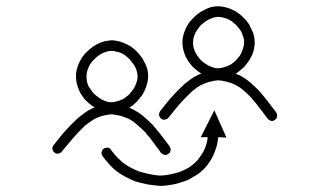

<svg xmlns="http://www.w3.org/2000/svg" viewBox="-20 -777 1040 618"><path d="M297.9 -423.8Q286.1 -429.7 276.4 -436.5Q265.6 -444.3 256.8 -453.1Q250 -460 245.1 -467.8Q239.3 -475.6 235.4 -484.4Q222.7 -511.7 224.6 -539.1Q227.5 -565.4 243.2 -590.8Q251 -602.5 260.7 -611.3Q270.5 -621.1 282.2 -628.9Q306.6 -643.6 324.2 -645.5Q340.8 -647.5 339.8 -647.5Q356.4 -646.5 371.1 -641.6Q385.7 -636.7 400.4 -627.9Q412.1 -620.1 420.9 -610.4Q430.7 -600.6 438.5 -588.9Q439.5 -586.9 448.2 -570.3Q457 -553.7 457 -530.3Q457 -528.3 456.1 -525.4Q456.1 -522.5 456.1 -519.5Q454.1 -506.8 449.2 -494.1Q444.3 -481.4 437.5 -470.7Q428.7 -459 419.9 -449.2Q410.2 -439.5 398.4 -431.6Q384.8 -423.8 370.1 -418.9Q355.5 -414.1 339.8 -414.1Q335 -414.1 330.1 -415Q325.2 -415 319.3 -416Q316.4 -417 313.5 -418Q310.5 -418.9 306.6 -419.9Q303.7 -420.9 301.8 -421.9Q299.8 -422.9 297.9 -423.8ZM339.8 -613.3Q329.1 -613.3 319.3 -609.4Q309.6 -606.4 300.8 -600.6Q292 -594.7 285.2 -587.9Q277.3 -581.1 271.5 -572.3Q260.7 -555.7 258.8 -537.1Q256.8 -518.6 264.6 -500Q268.6 -494.1 272.5 -488.3Q276.4 -482.4 281.2 -476.6Q289.1 -468.8 297.9 -462.9Q306.6 -456.1 317.4 -452.1Q319.3 -451.2 322.3 -451.2Q324.2 -450.2 326.2 -449.2Q340.8 -446.3 353.5 -450.2Q367.2 -453.1 378.9 -460Q387.7 -465.8 395.5 -472.7Q402.3 -480.5 408.2 -488.3Q415 -498 418.9 -509.8Q422.9 -520.5 422.9 -530.3Q422.9 -531.2 422.9 -532.2Q422.9 -533.2 422.9 -533.2Q421.9 -543 418.9 -552.7Q416 -561.5 410.2 -569.3Q404.3 -578.1 397.5 -585.9Q390.6 -592.8 381.8 -599.6Q368.2 -608.4 356.4 -610.4Q344.7 -613.3 339.8 -613.3ZM337.9 -443.4Q337.9 -443.4 337.9 -443.4Q338.9 -443.4 338.9 -443.4Q338.9 -443.4 338.9 -443.4Q338.9 -443.4 339.8 -443.4Q339.8 -443.4 339.8 -443.4Q339.8 -443.4 340.8 -443.4Q340.8 -443.4 340.8 -443.4Q340.8 -443.4 340.8 -443.4Q359.4 -440.4 376 -436.5Q392.6 -432.6 408.2 -424.8Q426.8 -415 442.4 -402.3Q457 -389.6 471.7 -375Q495.1 -346.7 495.1 -346.7Q495.1 -346.7 526.4 -305.7Q527.3 -303.7 528.3 -300.8Q529.3 -297.9 529.3 -295.9Q529.3 -293 528.3 -290Q527.3 -287.1 526.4 -285.2Q524.4 -283.2 522.5 -282.2Q519.5 -280.3 517.6 -279.3Q514.6 -278.3 511.7 -278.3Q509.8 -278.3 506.8 -279.3Q504.9 -280.3 502 -282.2Q500 -283.2 498 -285.2Q490.2 -296.9 481.4 -307.6Q473.6 -319.3 464.8 -330.1Q460 -335.9 456.1 -340.8Q451.2 -345.7 447.3 -351.6Q434.6 -364.3 421.9 -375Q409.2 -386.7 394.5 -394.5Q380.9 -400.4 367.2 -404.3Q353.5 -407.2 338.9 -409.2Q327.1 -408.2 314.5 -405.3Q302.7 -402.3 291 -397.5Q281.2 -392.6 272.5 -386.7Q262.7 -379.9 253.9 -373Q233.4 -353.5 214.8 -332Q197.3 -311.5 178.7 -289.1Q177.7 -287.1 174.8 -285.2Q172.9 -284.2 169.9 -283.2Q168 -282.2 165 -282.2Q162.1 -282.2 160.2 -283.2Q157.2 -284.2 155.3 -286.1Q153.3 -288.1 151.4 -290Q150.4 -292 149.4 -294.9Q148.4 -296.9 148.4 -299.8Q148.4 -302.7 149.4 -304.7Q150.4 -307.6 152.3 -309.6Q160.2 -319.3 168 -329.1Q175.8 -338.9 183.6 -348.6Q195.3 -361.3 207 -374Q218.8 -385.7 231.4 -397.5Q242.2 -406.2 252.9 -414.1Q263.7 -421.9 276.4 -427.7Q289.1 -433.6 300.8 -436.5Q313.5 -439.5 326.2 -441.4Q329.1 -442.4 332 -442.4Q335 -443.4 337.9 -443.4ZM683.6 -756.8Q700.2 -755.9 714.8 -751Q729.5 -746.1 743.2 -737.3Q754.9 -729.5 764.6 -719.7Q774.4 -710 782.2 -698.2Q782.2 -696.3 791 -679.7Q799.8 -663.1 799.8 -639.6Q799.8 -637.7 799.8 -634.8Q799.8 -631.8 798.8 -628.9Q797.9 -616.2 793 -603.5Q788.1 -591.8 780.3 -580.1Q772.5 -568.4 762.7 -558.6Q752.9 -549.8 741.2 -541Q716.8 -526.4 700.2 -525.4Q682.6 -523.4 683.6 -523.4Q677.7 -523.4 672.9 -524.4Q668 -524.4 663.1 -525.4Q659.2 -526.4 656.2 -527.3Q653.3 -528.3 650.4 -529.3Q647.5 -530.3 645.5 -531.2Q643.6 -532.2 640.6 -533.2Q628.9 -539.1 619.1 -545.9Q609.4 -553.7 599.6 -562.5Q593.8 -569.3 587.9 -577.1Q583 -585 578.1 -593.8Q565.4 -621.1 567.4 -648.4Q570.3 -674.8 585.9 -700.2Q594.7 -711.9 603.5 -720.7Q613.3 -730.5 625 -738.3Q627 -739.3 643.6 -748Q660.2 -756.8 683.6 -756.8ZM683.6 -722.7Q672.9 -722.7 663.1 -718.8Q653.3 -715.8 644.5 -710Q635.7 -704.1 627.9 -697.3Q621.1 -690.4 615.2 -681.6Q603.5 -665 601.6 -646.5Q599.6 -627.9 608.4 -609.4Q611.3 -603.5 615.2 -597.7Q619.1 -591.8 624 -585.9Q631.8 -578.1 640.6 -572.3Q650.4 -565.4 661.1 -561.5Q663.1 -560.5 665 -560.5Q667 -559.6 669.9 -558.6Q683.6 -555.7 697.3 -559.6Q710 -562.5 722.7 -569.3Q731.4 -575.2 738.3 -582Q746.1 -589.8 752 -597.7Q757.8 -607.4 761.7 -619.1Q765.6 -629.9 765.6 -639.6Q765.6 -640.6 765.6 -641.6Q765.6 -642.6 765.6 -642.6Q765.6 -652.3 761.7 -662.1Q758.8 -670.9 753.9 -679.7Q748 -687.5 741.2 -695.3Q733.4 -702.1 725.6 -709Q715.8 -714.8 705.1 -718.8Q695.3 -721.7 683.6 -722.7Q683.6 -722.7 683.6 -722.7Q683.6 -722.7 683.6 -722.7ZM682.6 -518.6Q669.9 -517.6 658.2 -514.6Q646.5 -511.7 634.8 -506.8Q624 -502 615.2 -496.1Q606.4 -489.3 597.7 -482.4Q576.2 -462.9 557.6 -441.4Q540 -420.9 522.5 -398.4Q520.5 -396.5 518.6 -394.5Q515.6 -393.6 513.7 -392.6Q510.7 -391.6 507.8 -391.6Q505.9 -391.6 502.9 -392.6Q501 -393.6 498 -395.5Q496.1 -397.5 495.1 -399.4Q493.2 -401.4 492.2 -404.3Q492.2 -406.2 492.2 -409.2Q492.2 -412.1 493.2 -415Q494.1 -417 495.1 -418.9Q502.9 -428.7 510.7 -438.5Q518.6 -448.2 526.4 -458Q538.1 -470.7 549.8 -483.4Q561.5 -495.1 574.2 -506.8Q585 -515.6 595.7 -523.4Q607.4 -531.2 620.1 -537.1Q634.8 -543.9 650.4 -547.9Q666 -551.8 682.6 -552.7Q683.6 -552.7 683.6 -552.7Q683.6 -552.7 684.6 -552.7Q702.1 -549.8 718.8 -545.9Q735.4 -542 752 -534.2Q770.5 -524.4 785.2 -511.7Q799.8 -499 814.5 -484.4Q837.9 -456.1 837.9 -456.1Q837.9 -456.1 869.1 -415Q871.1 -413.1 871.1 -410.2Q872.1 -407.2 872.1 -405.3Q872.1 -402.3 871.1 -399.4Q871.1 -397.5 869.1 -394.5Q867.2 -392.6 865.2 -391.6Q863.3 -389.6 860.4 -388.7Q858.4 -387.7 855.5 -387.7Q852.5 -387.7 850.6 -388.7Q847.7 -389.6 845.7 -391.6Q842.8 -392.6 841.8 -394.5Q833 -406.2 825.2 -417Q816.4 -428.7 807.6 -439.5Q803.7 -445.3 798.8 -450.2Q794.9 -455.1 790 -460.9Q778.3 -473.6 765.6 -484.4Q752.9 -496.1 737.3 -503.9Q727.5 -508.8 717.8 -511.7Q708 -514.6 697.3 -516.6Q693.4 -517.6 689.5 -517.6Q685.5 -518.6 682.6 -518.6ZM496.1 -178.7Q496.1 -178.7 496.1 -178.7Q496.1 -178.7 496.1 -178.7Q495.1 -178.7 495.1 -178.7Q495.1 -178.7 495.1 -178.7Q495.1 -178.7 495.1 -178.7Q495.1 -178.7 495.1 -178.7Q494.1 -178.7 494.1 -178.7Q494.1 -178.7 494.1 -178.7Q473.6 -180.7 454.1 -183.6Q434.6 -187.5 415 -193.4Q398.4 -200.2 383.8 -208Q368.2 -215.8 354.5 -226.6Q340.8 -237.3 330.1 -250Q319.3 -261.7 309.6 -275.4Q308.6 -277.3 307.6 -280.3Q306.6 -283.2 306.6 -286.1Q307.6 -288.1 308.6 -291Q309.6 -293 310.5 -295.9Q312.5 -297.9 314.5 -298.8Q317.4 -300.8 319.3 -300.8Q322.3 -301.8 325.2 -301.8Q328.1 -301.8 330.1 -300.8Q333 -299.8 335 -297.9Q336.9 -295.9 337.9 -293.9Q339.8 -292 340.8 -290Q342.8 -288.1 343.8 -286.1Q350.6 -277.3 358.4 -269.5Q366.2 -261.7 375 -253.9Q386.7 -245.1 399.4 -238.3Q412.1 -231.4 425.8 -225.6Q442.4 -220.7 460 -216.8Q477.5 -212.9 494.1 -211.9Q510.7 -211.9 528.3 -215.8Q545.9 -219.7 561.5 -224.6Q572.3 -229.5 582 -234.4Q592.8 -240.2 601.6 -248Q616.2 -259.8 626 -275.4Q636.7 -290 642.6 -307.6Q643.6 -312.5 645.5 -317.4Q646.5 -322.3 647.5 -327.1Q648.4 -336.9 649.4 -346.7Q650.4 -355.5 651.4 -365.2Q651.4 -368.2 652.3 -371.1Q653.3 -373 654.3 -375Q656.2 -377 658.2 -378.9Q661.1 -380.9 663.1 -380.9Q666 -381.8 668.9 -381.8Q670.9 -381.8 673.8 -380.9Q676.8 -379.9 678.7 -377.9Q680.7 -377 682.6 -374Q683.6 -372.1 684.6 -370.1Q685.5 -367.2 684.6 -364.3Q684.6 -361.3 684.6 -357.4Q684.6 -353.5 684.6 -350.6Q683.6 -342.8 682.6 -335.9Q681.6 -329.1 680.7 -322.3Q679.7 -316.4 678.7 -310.5Q676.8 -304.7 674.8 -298.8Q668 -276.4 655.3 -256.8Q642.6 -237.3 624 -221.7Q612.3 -212.9 599.6 -206.1Q587.9 -198.2 573.2 -193.4Q558.6 -188.5 543.9 -184.6Q529.3 -181.6 513.7 -179.7Q507.8 -179.7 503.9 -178.7Q501 -178.7 496.1 -178.7ZM709 -334Q668 -336.9 626 -335Q640.6 -364.3 669.9 -421.9Q679.7 -399.4 709 -334Z"/></svg>

Font: LetsEatIcons
Style: Regular
Weight: 400
Designer: Swedish Technologies
Foundry: Swedish Technologies
Version: Version 1.26.0